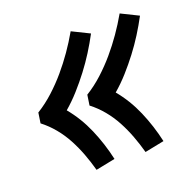

<svg xmlns="http://www.w3.org/2000/svg" viewBox="-97 -695 698 700"><g transform="rotate(-20 252.0 -344.5)"><path d="M353 -91Q344 -124 332 -156Q320 -188 304 -218Q288 -248 266.5 -274Q245 -300 219 -320L225 -360Q259 -381 289 -408.5Q319 -436 345 -466.5Q371 -497 394 -530Q417 -563 437 -598L504 -565Q487 -533 467.5 -502Q448 -471 425.5 -441.5Q403 -412 378 -384Q353 -356 325 -332Q364 -285 389 -227Q414 -169 428 -106ZM163 -91Q154 -124 142 -156Q130 -188 114 -218Q98 -248 76.5 -274Q55 -300 29 -320L35 -360Q69 -381 99 -408.5Q129 -436 155 -466.5Q181 -497 204 -530Q227 -563 247 -598L314 -565Q297 -533 277.5 -502Q258 -471 235.5 -441.5Q213 -412 188 -384Q163 -356 135 -332Q174 -285 199 -227Q224 -169 238 -106Z"/></g></svg>

Font: Iosevka Semibold Oblique
Style: Regular
Weight: 600
Italic angle: -9°
Monospace: yes
Designer: Belleve Invis
Foundry: Belleve Invis
Version: Version 32.5.0; ttfautohint (v1.8.4)